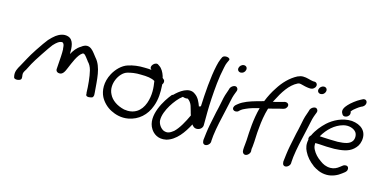

<svg xmlns="http://www.w3.org/2000/svg" viewBox="-80 -1155 3242 1651"><g transform="rotate(15 1541.5 -330.0)"><path d="M133 -185C142 -202 153 -222 164 -245C180 -277 278 -424 298 -448C312 -464 326 -476 336 -483C343 -489 353 -492 360 -494C377 -497 375 -496 385 -486C391 -476 393 -462 394 -443V-441H395C397 -402 392 -345 389 -302C387 -281 386 -266 386 -257C387 -243 396 -234 409 -231C449 -222 464 -265 476 -293C498 -344 527 -422 566 -446C579 -453 588 -443 602 -426L626 -395V-394C645 -375 657 -354 665 -323C678 -273 686 -188 687 -128L688 -129L689 -111C693 -90 738 -98 749 -107C753 -113 755 -119 756 -126V-127L755 -148C745 -260 745 -374 682 -443C653 -476 613 -559 538 -499C504 -479 482 -449 463 -414C464 -472 462 -541 407 -557C367 -569 328 -550 302 -531C285 -518 268 -502 249 -481C231 -459 206 -423 172 -372C120 -293 110 -265 76 -206C58 -176 43 -147 48 -112L51 -96C56 -77 100 -80 113 -95C118 -102 118 -111 117 -119L115 -134C113 -152 118 -162 132 -184Z M836 -131C856 -92 893 -54 936 -33C973 -14 1028 4 1092 -8C1178 -24 1246 -83 1277 -172C1301 -235 1301 -303 1298 -351L1297 -367C1307 -380 1311 -399 1299 -411L1286 -422C1284 -428 1284 -435 1281 -441C1272 -468 1255 -500 1231 -515L1222 -521C1196 -545 1143 -492 1172 -467H1173L1176 -464C1157 -466 1137 -467 1113 -467C1061 -469 1012 -462 969 -448C917 -432 873 -385 847 -337C804 -257 811 -181 836 -131ZM978 -386C1010 -396 1054 -403 1096 -401H1097C1154 -401 1195 -396 1224 -378C1233 -322 1240 -255 1214 -181C1186 -103 1125 -59 1036 -74C971 -89 920 -124 898 -171C855 -252 913 -366 978 -386Z M1667 -271C1662 -270 1656 -268 1651 -265C1638 -300 1622 -340 1588 -362C1529 -408 1449 -344 1411 -305C1408 -303 1403 -302 1401 -301C1350 -240 1246 -79 1316 28C1337 61 1381 98 1452 83H1453C1539 60 1596 -24 1637 -102C1645 -90 1659 -73 1685 -75C1717 -78 1734 -102 1733 -123C1733 -196 1733 -276 1738 -358C1744 -448 1751 -547 1773 -644C1777 -664 1781 -680 1786 -690L1797 -714C1813 -741 1750 -751 1735 -727L1725 -705C1718 -688 1711 -667 1706 -642C1682 -534 1672 -388 1667 -271ZM1359 -64C1357 -110 1381 -163 1405 -203C1430 -244 1464 -287 1495 -309L1496 -310C1510 -305 1524 -302 1540 -306C1557 -297 1574 -273 1580 -253L1594 -206C1597 -196 1599 -185 1604 -173C1576 -112 1539 -44 1500 -8C1470 15 1449 28 1413 15C1386 3 1361 -31 1359 -64Z M1922 -640C1941 -640 1958 -654 1962 -673C1967 -693 1955 -709 1935 -709C1915 -709 1898 -693 1894 -675C1889 -655 1903 -640 1922 -640ZM1816 -294C1810 -270 1804 -244 1799 -217L1782 -134C1774 -95 1766 -27 1763 2L1762 3L1763 4C1763 8 1764 10 1764 15C1764 22 1768 31 1772 34C1792 53 1830 27 1831 0V-10C1831 -16 1832 -31 1835 -56C1844 -130 1864 -215 1882 -294C1888 -319 1892 -341 1897 -362V-363C1903 -397 1912 -431 1923 -458L1930 -476C1934 -486 1933 -496 1929 -502C1915 -529 1877 -509 1867 -488L1866 -487L1860 -467C1848 -436 1837 -401 1830 -361C1825 -340 1822 -318 1816 -294Z M2450 -746C2435 -746 2420 -742 2402 -734C2340 -702 2287 -647 2248 -584C2223 -547 2200 -503 2181 -455C2160 -450 2135 -443 2116 -437C2064 -422 2007 -403 1969 -372L1952 -358C1946 -352 1941 -345 1939 -336C1935 -318 1948 -306 1965 -306C1974 -306 1984 -309 1991 -315V-316L2007 -330C2012 -335 2026 -342 2046 -351C2076 -365 2115 -376 2159 -387C2130 -279 2126 -177 2122 -90C2121 -65 2115 -30 2115 -6L2116 9C2116 14 2122 23 2125 26C2146 47 2183 18 2184 -9L2183 -21C2182 -27 2184 -37 2186 -51C2193 -113 2190 -160 2198 -225C2202 -277 2212 -343 2230 -402C2266 -410 2310 -423 2327 -427C2346 -432 2371 -433 2381 -449C2401 -473 2386 -499 2355 -495L2323 -486C2306 -482 2286 -477 2254 -468C2256 -473 2260 -477 2262 -483C2304 -566 2351 -642 2420 -676C2427 -679 2432 -680 2435 -680C2442 -680 2446 -679 2455 -677C2473 -672 2501 -665 2525 -663H2540C2558 -663 2577 -678 2581 -696C2585 -713 2574 -729 2555 -729H2543C2512 -733 2487 -746 2450 -746Z M2634 -640C2653 -640 2670 -654 2674 -673C2679 -693 2667 -709 2647 -709C2627 -709 2610 -693 2606 -675C2601 -655 2615 -640 2634 -640ZM2528 -294C2522 -270 2516 -244 2511 -217L2494 -134C2486 -95 2478 -27 2475 2L2474 3L2475 4C2475 8 2476 10 2476 15C2476 22 2480 31 2484 34C2504 53 2542 27 2543 0V-10C2543 -16 2544 -31 2547 -56C2556 -130 2576 -215 2594 -294C2600 -319 2604 -341 2609 -362V-363C2615 -397 2624 -431 2635 -458L2642 -476C2646 -486 2645 -496 2641 -502C2627 -529 2589 -509 2579 -488L2578 -487L2572 -467C2560 -436 2549 -401 2542 -361C2537 -340 2534 -318 2528 -294Z M2634 -234C2625 -192 2632 -159 2647 -130C2667 -89 2699 -54 2736 -27V-26C2768 -5 2807 18 2864 18C2912 18 2959 -4 2990 -29L3012 -46C3019 -52 3025 -60 3027 -69C3031 -85 3024 -103 3003 -103C2994 -103 2984 -100 2977 -94L2955 -77C2935 -61 2910 -48 2879 -48C2839 -48 2810 -63 2785 -82C2752 -104 2726 -132 2709 -165C2700 -183 2697 -197 2699 -221C2709 -221 2721 -221 2735 -220C2774 -216 2823 -215 2868 -215H2869C2930 -218 2992 -224 3035 -263C3058 -284 3074 -305 3081 -344C3095 -430 3037 -478 2954 -486C2869 -490 2794 -449 2744 -404C2707 -369 2671 -327 2647 -275C2637 -266 2626 -251 2634 -234ZM2892 -431C2941 -444 2985 -427 3004 -404C3018 -389 3025 -353 3009 -325C2988 -292 2946 -284 2882 -281C2842 -281 2794 -283 2755 -285C2744 -286 2733 -287 2721 -287C2761 -357 2819 -411 2892 -431ZM2863 -517V-516C2867 -511 2875 -507 2884 -507C2900 -507 2920 -518 2925 -539C2927 -549 2925 -557 2922 -562C2923 -564 2927 -568 2930 -571V-572C2939 -583 2981 -616 2996 -623L3013 -631L3014 -632C3054 -659 3032 -712 2990 -687L2975 -679C2949 -666 2902 -630 2882 -607C2864 -587 2838 -555 2858 -525Z"/></g></svg>

Font: Stray Cat
Style: ExBdObl
Weight: 800
Version: Version 1.0